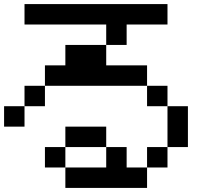

<svg xmlns="http://www.w3.org/2000/svg" viewBox="-20 -920 1040 940"><path d="M0 -300V-400H100V-300ZM900 -200H800V-400H900ZM200 -100V-200H300V-100ZM200 -500V-400H100V-500ZM200 -600H300V-700H500V-600H700V-500H200ZM600 -200V-100H700V0H300V-100H500V-200ZM600 -700H500V-800H100V-900H800V-800H600ZM800 -200V-100H700V-200ZM800 -500V-400H700V-500ZM300 -200V-300H500V-200Z"/></svg>

Font: Galmuri9 Regular
Style: Regular
Weight: 400
Designer: Lee Minseo (quiple)
Version: Version 2.399;hotconv 1.1.1;makeotfexe 2.6.0 DEVELOPMENT